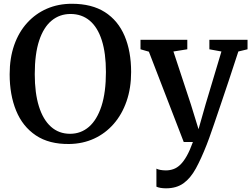

<svg xmlns="http://www.w3.org/2000/svg" viewBox="-20 -772 1368 1044"><path d="M356.5 11Q247 12.5 175 -35.8Q103 -84 67.8 -170Q32.5 -256 32.5 -368Q32.5 -456 57.2 -526.8Q82 -597.5 127.8 -647.8Q173.5 -698 235.2 -724.8Q297 -751.5 370.5 -751.5Q479.5 -751.5 550.8 -705.8Q622 -660 657.5 -576.5Q693 -493 693 -380.5Q693 -293 668.2 -221.5Q643.5 -150 598.2 -98.2Q553 -46.5 491.5 -18.2Q430 10 356.5 11ZM361 -44.5Q420 -44.5 463.8 -82.5Q507.5 -120.5 531.8 -195.2Q556 -270 556 -380.5Q556 -482.5 533.5 -553Q511 -623.5 467.8 -659.8Q424.5 -696 363.5 -696Q304.5 -696 260.8 -660Q217 -624 193 -551.5Q169 -479 169 -368.5Q169 -266.5 191.5 -194Q214 -121.5 257 -83Q300 -44.5 361 -44.5ZM882.5 252Q866 252 852.2 249.5Q838.5 247 830.5 243V145Q837 149 851.5 151.8Q866 154.5 882 154.5Q903.5 154.5 923.2 147.5Q943 140.5 960.8 123.2Q978.5 106 995.5 76Q1012.5 46 1029 0H979L789.5 -491L744 -504V-555.5H998.5V-504L923 -492L1018 -204L1059.5 -69.5L1098 -205L1184 -492L1118.5 -504V-555.5H1326V-504L1276 -492Q1248.5 -407 1223.8 -333.2Q1199 -259.5 1178.8 -199.5Q1158.5 -139.5 1143.2 -94.8Q1128 -50 1117.8 -22.2Q1107.5 5.5 1104 14.5Q1074 91 1045 144Q1016 197 977.8 224.5Q939.5 252 882.5 252Z"/></svg>

Font: Merriweather SemiBold
Style: Regular
Weight: 600
Version: Version 2.100